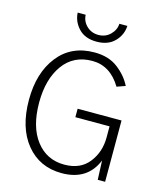

<svg xmlns="http://www.w3.org/2000/svg" viewBox="-137 -1038 970 1155"><g transform="rotate(15 348.5 -461.0)"><path d="M53.7 -358.4Q53.7 -526.4 135.7 -630.9Q217.8 -735.4 362.3 -735.4Q451.2 -735.4 508.8 -690.9Q566.4 -646.5 594.7 -588.9L542 -570.3Q474.6 -682.6 362.3 -682.6Q246.1 -682.6 181.6 -593.3Q117.2 -503.9 117.2 -358.4Q117.2 -208 183.1 -122.1Q249 -36.1 359.4 -36.1Q459 -36.1 511.2 -102.5Q563.5 -168.9 563.5 -259.8V-329.1H350.6V-381.8H624V0H578.1L573.2 -119.1Q517.6 17.6 357.4 17.6Q219.7 17.6 136.7 -83.5Q53.7 -184.6 53.7 -358.4ZM201.2 -940.4H251Q252.9 -899.4 282.7 -871.1Q312.5 -842.8 355.5 -842.8Q399.4 -842.8 429.2 -872.1Q459 -901.4 460.9 -940.4H510.7Q507.8 -883.8 467.3 -842.3Q426.8 -800.8 355.5 -800.8Q283.2 -800.8 243.7 -842.8Q204.1 -884.8 201.2 -940.4Z"/></g></svg>

Font: Gothic A1 Light
Style: Regular
Weight: 300
Version: Version 2.50